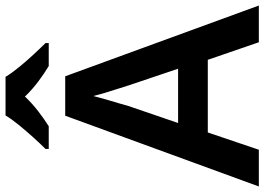

<svg xmlns="http://www.w3.org/2000/svg" viewBox="-154 -824 978 711"><g transform="rotate(-90 335.5 -469.0)"><path d="M534 0 469 -189H200L136 0H0L262 -717H408L670 0ZM374 -483Q370 -497 362 -521Q354 -545 346.5 -570.5Q339 -596 335 -613Q330 -593 322.5 -567Q315 -541 308 -518Q301 -495 298 -483L235 -299H436ZM406 -938Q419 -916 441.5 -888.5Q464 -861 488 -835Q512 -809 531 -790V-778H446Q419 -794 389 -816.5Q359 -839 333 -866Q307 -839 278.5 -817Q250 -795 223 -778H139V-790Q158 -809 181.5 -835Q205 -861 227.5 -888.5Q250 -916 263 -938Z"/></g></svg>

Font: Noto Sans Ethiopic SemiBold
Style: Regular
Weight: 600
Designer: Monotype Design Team
Foundry: Monotype Imaging Inc.
Version: Version 2.102; ttfautohint (v1.8.4.7-5d5b)